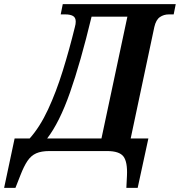

<svg xmlns="http://www.w3.org/2000/svg" viewBox="-106 -734 874 933"><path d="M-86 179 -35 -61H38Q88 -117 127.5 -202Q167 -287 199 -390Q231 -493 258 -603Q262 -617 262 -629Q262 -649 248.5 -656.5Q235 -664 212 -664H189L199 -714H748L738 -664H714Q690 -664 671 -651Q652 -638 644 -603L529 -61H615L563 179H508L511 119Q514 53 494 26.5Q474 0 414 0H134Q95 0 70 11Q45 22 27.5 48Q10 74 -7 118L-31 179ZM123 -61H387L513 -653H339Q285 -429 234 -284Q183 -139 123 -61Z"/></svg>

Font: Noto Serif Condensed
Style: Bold Italic
Weight: 700
Width: 3
Italic angle: -12°
Designer: Monotype Design Team
Foundry: Monotype Imaging Inc.
Version: Version 2.014